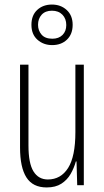

<svg xmlns="http://www.w3.org/2000/svg" viewBox="-20 -813 458 843"><path d="M348 -529V0H319L316 -104H313Q305 -75 290 -49Q275 -23 249.5 -6.5Q224 10 185 10Q124 10 96 -34Q68 -78 68 -165V-529H105V-174Q105 -96 127 -60.5Q149 -25 190 -25Q247 -25 279 -75.5Q311 -126 311 -233V-529ZM209 -615Q171 -615 144.5 -638.5Q118 -662 118 -704Q118 -746 143.5 -769.5Q169 -793 208 -793Q247 -793 273 -769Q299 -745 299 -704Q299 -663 274 -639Q249 -615 209 -615ZM210 -643Q238 -643 254.5 -659.5Q271 -676 271 -703Q271 -731 254 -748.5Q237 -766 208 -766Q179 -766 163 -748.5Q147 -731 147 -704Q147 -679 162.5 -661Q178 -643 210 -643Z"/></svg>

Font: Noto Sans Lao ExtraCondensed ExtraLight
Style: Regular
Weight: 200
Width: 2
Designer: Monotype Design Team
Foundry: Monotype Imaging Inc.
Version: Version 2.003; ttfautohint (v1.8.4.7-5d5b)